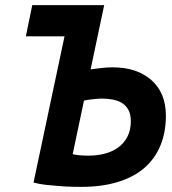

<svg xmlns="http://www.w3.org/2000/svg" viewBox="-20 -720 672 750"><path d="M232 -578H81L106 -700H257H387L334 -449Q347 -451 372.5 -454Q398 -457 420 -457Q515 -457 571.5 -407Q628 -357 628 -268Q628 -204 607 -152.5Q586 -101 545 -65Q504 -29 441.5 -9.5Q379 10 297 10Q284 10 262.5 9.5Q241 9 213.5 7Q186 5 159 2Q132 -1 111 -7ZM264 -118Q274 -115 290.5 -113.5Q307 -112 326 -112Q358 -112 388 -119.5Q418 -127 441 -143.5Q464 -160 477.5 -185.5Q491 -211 491 -247Q491 -273 482 -290Q473 -307 457.5 -317Q442 -327 421 -331Q400 -335 376 -335Q369 -335 359 -334Q349 -333 339 -332Q329 -331 320.5 -329.5Q312 -328 308 -327Z"/></svg>

Font: PT Sans
Style: Bold Italic
Weight: 700
Italic angle: -12°
Designer: A.Korolkova, O.Umpeleva, V.Yefimov
Foundry: ParaType Ltd
Version: Version 2.003W OFL